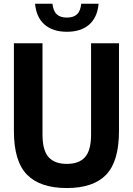

<svg xmlns="http://www.w3.org/2000/svg" viewBox="-20 -964 688 994"><path d="M326 9.5Q187.5 9.5 119.8 -59.8Q52 -129 52 -285.5V-740H200V-268.5Q200 -185.5 231.5 -150.5Q263 -115.5 326 -115.5Q389 -115.5 420.2 -150.5Q451.5 -185.5 451.5 -268.5V-740H596V-285.5Q596 -129 529.8 -59.8Q463.5 9.5 326 9.5ZM326.5 -799.5Q253.5 -799.5 210.8 -836.8Q168 -874 161.5 -944.5H251.5Q256 -906 274.2 -889.5Q292.5 -873 326.5 -873Q360 -873 378.2 -889.5Q396.5 -906 400.5 -944.5H490.5Q484 -873.5 441.5 -836.5Q399 -799.5 326.5 -799.5Z"/></svg>

Font: Encode Sans Cnd
Style: Bold
Weight: 700
Width: 3
Designer: Multiple Designers
Foundry: Impallari Type
Version: Version 3.002; ttfautohint (v1.8.3) -l 8 -r 50 -G 200 -x 14 